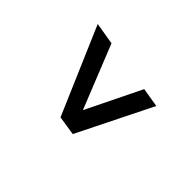

<svg xmlns="http://www.w3.org/2000/svg" viewBox="-81 -693 788 788"><g transform="rotate(-45 313.0 -299.0)"><path d="M511 -407 234 -296 473 -179 459 -95 135 -256 148 -340 527 -503Z"/></g></svg>

Font: Oak Sans Medium
Style: Italic
Weight: 500
Italic angle: -9.49998°
Foundry: Erik Kennedy, Walven
Version: Version 1.000